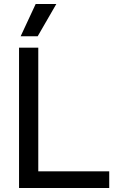

<svg xmlns="http://www.w3.org/2000/svg" viewBox="-20 -938 585 958"><path d="M75 -700H171V-83H525V0H75ZM158 -918H261L168 -757H83Z"/></svg>

Font: Chakra Petch Medium
Style: Regular
Weight: 500
Designer: Katatrad Aksorn Co.,Ltd.
Foundry: Cadson Demak Co.,Ltd.
Version: Version 1.000; ttfautohint (v1.6)